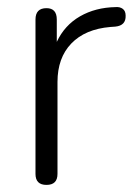

<svg xmlns="http://www.w3.org/2000/svg" viewBox="-20 -515 382 541"><path d="M111 6Q80 6 80 -25V-460Q80 -492 111 -492Q140 -492 140 -460V-397Q162 -444 205.5 -469Q249 -494 306 -495Q318 -496 326 -490Q334 -484 334 -471Q335 -443 305 -440L291 -439Q220 -433 181 -392.5Q142 -352 142 -284V-25Q142 6 111 6Z"/></svg>

Font: Nunito Light
Style: Regular
Weight: 300
Designer: Vernon Adams
Foundry: Vernon Adams
Version: Version 3.601; ttfautohint (v1.8.2.53-6de2)